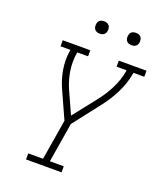

<svg xmlns="http://www.w3.org/2000/svg" viewBox="-165 -1029 955 1133"><g transform="rotate(20 312.5 -462.0)"><path d="M136 0V-38H229L271 -292L196 -458Q184 -484 175 -512Q166 -540 161 -569.5Q156 -599 155.5 -629.5Q155 -660 160 -691L161 -697H99V-735H272V-697H204L203 -691Q194 -633 203 -578Q212 -523 234 -473L297 -334L410 -477Q429 -501 445.5 -526.5Q462 -552 475.5 -579Q489 -606 498.5 -634Q508 -662 513 -691L514 -697H451V-735H625V-697H557L556 -691Q545 -628 515 -567.5Q485 -507 443 -454L313 -287L272 -38H359V0ZM490 -846Q481 -846 472.5 -849Q464 -852 458.5 -859Q453 -866 451.5 -875.5Q450 -885 452 -895Q453 -901 456 -907Q459 -913 465 -917Q471 -921 477.5 -922.5Q484 -924 490 -924Q500 -924 508.5 -921Q517 -918 522.5 -911Q528 -904 529.5 -894.5Q531 -885 529 -875Q528 -869 524.5 -863Q521 -857 515.5 -853Q510 -849 503.5 -847.5Q497 -846 490 -846ZM290 -846Q281 -846 272.5 -849Q264 -852 258.5 -859Q253 -866 251.5 -875.5Q250 -885 252 -895Q253 -901 256 -907Q259 -913 265 -917Q271 -921 277.5 -922.5Q284 -924 290 -924Q300 -924 308.5 -921Q317 -918 322.5 -911Q328 -904 329.5 -894.5Q331 -885 329 -875Q328 -869 324.5 -863Q321 -857 315.5 -853Q310 -849 303.5 -847.5Q297 -846 290 -846Z"/></g></svg>

Font: Iosevka Curly Slab XLtExObl
Style: Regular
Weight: 200
Width: 7
Italic angle: -9°
Monospace: yes
Designer: Belleve Invis
Foundry: Belleve Invis
Version: Version 11.0.0; ttfautohint (v1.8.3)